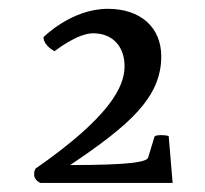

<svg xmlns="http://www.w3.org/2000/svg" viewBox="-20 -756 457 429"><path d="M70.8 -347.2H365.7L356.9 -452.1C356.9 -452.1 351.6 -454.1 339.4 -454.1C326.2 -454.1 325.2 -450.7 325.2 -450.7L311 -403.8C307.6 -394 270 -387.2 136.7 -387.2C269 -476.1 340.3 -538.1 340.3 -629.9C340.3 -694.8 294.4 -736.3 220.7 -736.3C139.6 -736.3 77.1 -672.9 77.1 -672.9C78.1 -652.8 102.1 -641.6 102.1 -641.6C102.1 -641.6 151.9 -681.6 188 -681.6C232.9 -681.6 258.3 -650.9 258.3 -607.9C258.3 -562 225.1 -494.6 59.6 -379.4C59.6 -379.4 56.2 -375 56.2 -366.7C56.2 -352.1 70.8 -347.2 70.8 -347.2Z"/></svg>

Font: Trykker
Style: Regular
Weight: 400
Designer: Magnus Gaarde
Foundry: Magnus Gaarde
Version: Version 1.001